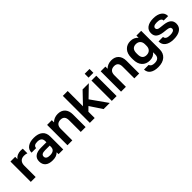

<svg xmlns="http://www.w3.org/2000/svg" viewBox="250 -1999 3469 3469"><g transform="rotate(-45 1984.5 -264.5)"><path d="M54.2 -520H174.8V-460.9Q200.2 -495.6 240.7 -513.7Q279.3 -530.8 327.1 -530.8Q355 -530.8 376 -526.9V-409.2Q343.8 -421.9 301.8 -421.9Q242.7 -421.9 210.4 -387.7Q178.2 -353.5 178.2 -288.1V0H54.2Z M882.8 -332V0H762.7V-47.9Q732.4 -19 696.8 -6.3Q662.1 5.9 611.8 5.9Q518.1 5.9 469.2 -36.1Q420.9 -78.1 420.9 -154.8Q420.9 -229 472.2 -268.1Q523.9 -307.1 620.6 -307.1H759.8V-337.9Q759.8 -431.2 649.9 -431.2Q599.6 -431.2 577.1 -413.1Q554.7 -395 554.7 -367.2V-363.8H437V-367.2Q437 -441.4 495.1 -483.4Q553.7 -525.9 652.8 -525.9Q763.7 -525.9 823.2 -476.1Q882.8 -426.3 882.8 -332ZM759.8 -189.9V-222.2H643.6Q591.3 -222.2 565.9 -206.5Q541 -191.4 541 -158.2Q541 -127 565.4 -109.9Q589.8 -92.8 638.7 -92.8Q759.8 -92.8 759.8 -189.9Z M990.7 -520H1111.3V-463.9Q1138.7 -493.2 1179.2 -509.8Q1218.8 -525.9 1264.6 -525.9Q1354.5 -525.9 1404.3 -472.7Q1454.6 -418.5 1454.6 -324.2V0H1330.6V-298.8Q1330.6 -416 1227.5 -416Q1174.3 -416 1144.5 -385.7Q1114.7 -355.5 1114.7 -293.9V0H990.7Z M1760.3 -232.9 1686.5 -161.1V0H1562.5V-689.9H1686.5V-299.8L1897.5 -520H2056.2L1847.2 -316.9L2071.3 0H1914.1Z M2124 -692.9H2247.1V-594.2H2124ZM2124 -520H2247.1V0H2124Z M2359.9 -520H2480.5V-463.9Q2507.8 -493.2 2548.3 -509.8Q2587.9 -525.9 2633.8 -525.9Q2723.6 -525.9 2773.4 -472.7Q2823.7 -418.5 2823.7 -324.2V0H2699.7V-298.8Q2699.7 -416 2596.7 -416Q2543.5 -416 2513.7 -385.7Q2483.9 -355.5 2483.9 -293.9V0H2359.9Z M2995.6 125Q2938.5 86.4 2935.5 11.2H3054.2Q3061.5 36.6 3086.9 51.3Q3112.3 65.9 3156.2 65.9Q3272.5 65.9 3272.5 -40V-94.2Q3222.7 -28.8 3126.5 -28.8Q3034.7 -28.8 2979 -88.9Q2923.3 -148.9 2923.3 -261.2V-300.8Q2923.3 -409.2 2979 -469.2Q3034.2 -528.8 3124.5 -528.8Q3215.3 -528.8 3272.5 -463.9V-520H3394.5V-47.9Q3394.5 50.8 3330.1 107.4Q3265.1 164.1 3150.4 164.1Q3053.2 164.1 2995.6 125ZM3239.7 -171.9Q3271.5 -204.6 3271.5 -258.8V-299.8Q3271.5 -354.5 3240.2 -387.2Q3210 -418.9 3156.2 -418.9Q3104.5 -418.9 3076.2 -388.7Q3047.4 -357.4 3047.4 -294.9V-266.1Q3047.4 -202.1 3074.7 -171.4Q3102.5 -140.1 3154.3 -140.1Q3208.5 -140.1 3239.7 -171.9Z M3539.6 -37.6Q3480.5 -80.6 3480.5 -160.2V-163.1H3596.2V-161.1Q3596.2 -129.9 3625.5 -111.8Q3653.8 -94.2 3711.4 -94.2Q3764.2 -94.2 3792 -108.9Q3819.3 -123 3819.3 -152.8Q3819.3 -176.8 3799.8 -189.9Q3780.3 -202.6 3736.3 -208L3659.2 -216.8Q3572.8 -227.5 3529.8 -263.7Q3488.3 -298.8 3488.3 -365.2Q3488.3 -441.9 3546.4 -483.9Q3604.5 -525.9 3705.6 -525.9Q3808.6 -525.9 3868.2 -483.9Q3927.2 -442.4 3927.2 -368.2V-363.8H3812.5V-367.2Q3812.5 -397 3785.2 -413.1Q3757.8 -429.2 3704.6 -429.2Q3653.3 -429.2 3628.9 -414.6Q3604.5 -399.9 3604.5 -373Q3604.5 -351.1 3621.6 -337.9Q3638.7 -324.2 3678.2 -320.8L3761.2 -311Q3851.6 -300.8 3894.5 -263.7Q3937.5 -226.6 3937.5 -161.1Q3937.5 -80.6 3875 -37.1Q3813 5.9 3704.6 5.9Q3599.1 5.9 3539.6 -37.6Z"/></g></svg>

Font: D-DIN Exp
Style: DINExp-Bold
Weight: 700
Width: 7
Designer: Charles Nix
Foundry: Datto Inc.
Version: Version 1.00